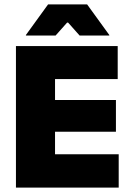

<svg xmlns="http://www.w3.org/2000/svg" viewBox="-20 -847 594 867"><path d="M228.5 0H52V-639H228.5ZM516 0H104.5V-150.5H516ZM503.5 -252H156V-395.5H503.5ZM511.5 -490H104.5V-639H511.5ZM97 -689 197 -827H373.5L473.5 -689V-686.5H339.5L287.5 -745H283L231 -686.5H97Z"/></svg>

Font: Anek Malayalam ExtraBold
Style: Regular
Weight: 800
Version: Version 1.003